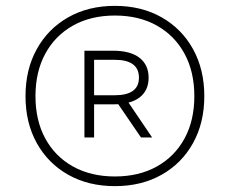

<svg xmlns="http://www.w3.org/2000/svg" viewBox="-20 -769 784 655"><path d="M372 -134Q281.5 -134 212.8 -172.8Q144 -211.5 105.5 -280.8Q67 -350 67 -441Q67 -532 105.5 -601.5Q144 -671 212.8 -710Q281.5 -749 372 -749Q462.5 -749 531.2 -710Q600 -671 638.5 -601.5Q677 -532 677 -441Q677 -350 638.5 -280.8Q600 -211.5 531.2 -172.8Q462.5 -134 372 -134ZM461 -300 381 -417 411 -430 499 -300ZM372 -167Q454 -167 515 -201Q576 -235 609.5 -296.5Q643 -358 643 -441Q643 -524 609.5 -585.8Q576 -647.5 515 -681.8Q454 -716 372 -716Q290 -716 229 -681.8Q168 -647.5 134.5 -585.8Q101 -524 101 -441Q101 -358 134.5 -296.5Q168 -235 229 -201Q290 -167 372 -167ZM268 -300V-596H365Q425 -596 456 -571.8Q487 -547.5 487 -504Q487 -460.5 456.5 -436.8Q426 -413 365 -413H301V-300ZM301 -444H371Q454 -444 454 -504Q454 -565 371 -565H301Z"/></svg>

Font: Encode Sans Condensed Thin
Style: Regular
Weight: 100
Width: 3
Designer: Multiple Designers
Foundry: Impallari Type
Version: Version 3.002